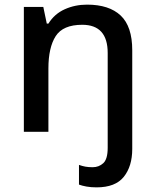

<svg xmlns="http://www.w3.org/2000/svg" viewBox="-20 -569 670 829"><path d="M397 240Q373 240 353.5 236.5Q334 233 321 228V143Q335 148 348.5 150.5Q362 153 380 153Q407 153 426 135.5Q445 118 445 69V-340Q445 -462 335 -462Q252 -462 220.5 -413Q189 -364 189 -273V0H83V-539H167L182 -467H189Q215 -509 259.5 -529Q304 -549 356 -549Q451 -549 501 -502Q551 -455 551 -352V74Q551 149 514.5 194.5Q478 240 397 240Z"/></svg>

Font: Noto Sans Bengali Medium
Style: Regular
Weight: 500
Designer: Jelle Bosma - Monotype Design Team
Foundry: Monotype Imaging Inc.
Version: Version 2.003; ttfautohint (v1.8.4.7-5d5b)